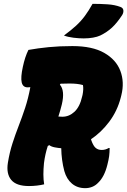

<svg xmlns="http://www.w3.org/2000/svg" viewBox="-20 -960 663 1000"><path d="M210 0Q194 4 173 6.5Q152 9 131 9Q65 9 38.5 -23Q12 -55 21 -112Q30 -167 45 -213.5Q60 -260 77.5 -305Q95 -350 111 -398.5Q127 -447 138 -506Q128 -505 124 -505Q99 -505 93 -531Q87 -557 99 -612Q110 -664 128 -700Q178 -709 234 -714.5Q290 -720 357 -720Q461 -720 523 -684.5Q585 -649 607 -590.5Q629 -532 612 -464L609 -452Q591 -382 549 -326Q507 -270 454 -235Q455 -232 456 -228Q466 -200 478.5 -189.5Q491 -179 510 -179Q529 -179 546 -189H551Q551 -166 548.5 -147Q546 -128 539 -101Q524 -40 492 -9Q478 6 460.5 13Q443 20 424 20Q383 20 355 -3.5Q327 -27 315 -69Q300 -126 299 -188Q284 -189 265.5 -192.5Q247 -196 237 -204L229 -200Q222 -179 217 -156.5Q212 -134 209 -110Q206 -79 206 -51.5Q206 -24 210 0ZM302 -416Q298 -400 293.5 -384Q289 -368 284 -353Q293 -352 305 -352Q340 -352 368 -378Q396 -404 408 -458L410 -466Q416 -496 412 -517Q398 -521 381 -523Q364 -525 342 -525Q319 -525 295 -524L292 -519Q319 -488 302 -416ZM462 -940Q503 -940 540.5 -937.5Q578 -935 607 -924Q621 -919 622.5 -906.5Q624 -894 616 -881Q589 -840 563 -816Q537 -792 502 -775Q487 -768 464.5 -764Q442 -760 416 -760Q391 -760 362.5 -763.5Q334 -767 313 -775Q351 -803 376.5 -826.5Q402 -850 422 -877Q442 -904 462 -940Z"/></svg>

Font: Recursive Sn Csl St Blk
Style: Italic
Weight: 900
Italic angle: -15°
Version: Version 1.079;hotconv 1.0.112;makeotfexe 2.5.65598; ttfautoh